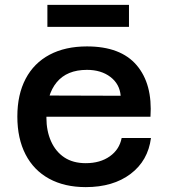

<svg xmlns="http://www.w3.org/2000/svg" viewBox="-20 -754 690 786"><path d="M331 12Q244 12 181 -22.5Q118 -57 84.5 -122Q51 -187 51 -277Q51 -367 85 -431.5Q119 -496 183 -530Q247 -564 336 -564Q474 -564 539.5 -487Q605 -410 596 -276H146L147 -363L474 -362Q470 -410 432 -439Q394 -468 336 -468Q254 -468 212 -417Q170 -366 170 -272Q170 -218 189 -175.5Q208 -133 243.5 -109.5Q279 -86 331 -86Q390 -86 429.5 -114Q469 -142 478 -189H598Q586 -96 514.5 -42Q443 12 331 12ZM174 -644V-734H508V-644Z"/></svg>

Font: Azeret Mono Medium
Style: Regular
Weight: 500
Designer: Martin Vácha
Foundry: Displaay
Version: Version 1.002